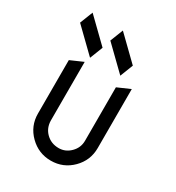

<svg xmlns="http://www.w3.org/2000/svg" viewBox="-188 -910 939 1024"><g transform="rotate(30 281.0 -397.5)"><path d="M219.7 -659.7 188.5 -580.1 48.8 -715.8 80.1 -795.4ZM407.2 -657.7 376 -578.1 236.3 -713.9 267.6 -793.5ZM284.2 -79.1Q325.2 -79.1 356 -109.9Q386.7 -140.6 386.7 -183.6Q386.7 -184.6 386.7 -185.1V-512.7Q386.7 -512.7 464.8 -546.9V-183.6Q464.8 -107.4 411.1 -53.7Q357.4 0 281.2 0Q205.1 0 150.9 -53.7Q96.7 -107.4 96.7 -183.6V-512.7L174.8 -546.9V-185.1Q175.8 -139.6 206.1 -109.9Q237.3 -79.1 284.2 -79.1Z"/></g></svg>

Font: NovaMono
Style: Regular
Weight: 400
Monospace: yes
Version: Version 1.2